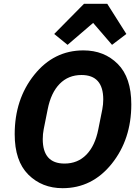

<svg xmlns="http://www.w3.org/2000/svg" viewBox="-20 -974 735 1006"><path d="M420 -954H542L642 -796L567 -739L468 -854L334 -739L264 -796ZM308 12Q200 12 128.5 -59Q57 -130 57 -271Q57 -454 159.5 -582Q262 -710 417 -710Q526 -710 597 -639Q668 -568 668 -427Q668 -244 565.5 -116Q463 12 308 12ZM318 -117Q387 -117 432.5 -163.5Q478 -210 495 -296L516 -401Q521 -427 521 -453Q521 -581 407 -581Q338 -581 292.5 -534.5Q247 -488 230 -402L209 -297Q204 -272 204 -245Q204 -117 318 -117Z"/></svg>

Font: Aneliza
Style: Bold Italic
Weight: 700
Italic angle: -11.31°
Designer: Mike Abbink, Paul van der Laan, Pieter van Rosmalen
Foundry: Bold Monday
Version: Version 3.0